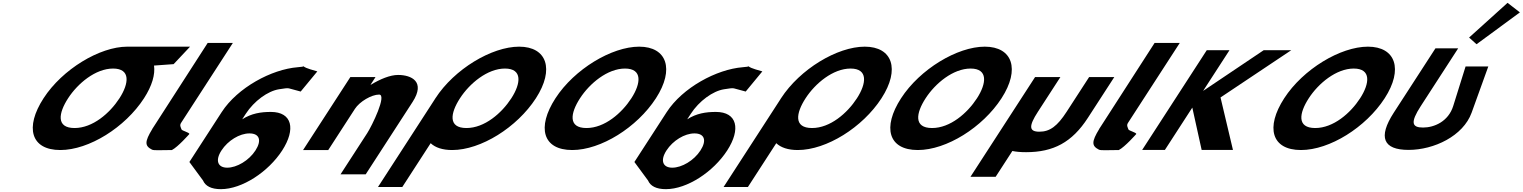

<svg xmlns="http://www.w3.org/2000/svg" viewBox="-20 -1055 10707 1350"><path d="M458.7 -363.9C526.3 -468.4 651.6 -572.8 774.7 -573L774.7 -573L775.1 -573H775.2C899.3 -573 887.7 -468.5 819.9 -363.9C752.2 -259.4 631.8 -154.8 504.3 -154.8C373.4 -154.8 391 -259.4 458.7 -363.9ZM874.5 -727 874.4 -726.9C681.5 -726.6 418.7 -568.6 286.1 -363.9C153.4 -159.1 196.7 -0.1 404.1 -0.1C605.5 -0.1 859.8 -159.1 992.5 -363.9C1049.7 -452.3 1071.9 -531.9 1063 -594L1200.8 -604L1316.5 -727Z M1440.2 -753H1617.2L1253.2 -191C1241.8 -173 1250.5 -161.8 1256.3 -145C1259.5 -135.7 1310.7 -124 1311.7 -113C1311.7 -113 1231.1 -21.3 1188.6 0C1104.5 0 1062.8 4.3 1048.4 -3C997.6 -28.9 995.8 -57.6 1050.9 -148L1050.4 -148L1062.4 -166.5C1068.8 -176.7 1075.8 -187.5 1083.4 -199L1084 -200Z M2211.2 -553C2131.7 -574.7 2117 -584.7 2115.9 -588.3C2111.7 -586.8 2100.5 -584.4 2073.1 -582.3C1889.3 -567.8 1650.3 -438.9 1538.9 -267L1311.6 84L1407.4 214C1424.1 253 1464.9 275 1532.9 275C1682.9 275 1866.9 153 1964.1 3C2061.2 -147 2034.6 -268 1884.6 -268C1814.6 -268 1748.1 -258 1682.9 -216L1707.5 -254C1766.5 -345 1863.2 -415.1 1942.1 -427.4C2026.5 -440.4 1992 -436.4 2094.2 -411.3ZM1776.1 3C1730.1 74 1644.7 124 1577.7 124C1511.7 124 1491.1 74 1537.1 3C1582.4 -67 1664.8 -117 1733.8 -117C1805.8 -117 1821.4 -67 1776.1 3ZM2115.9 -588.3C2115.1 -590.8 2121.1 -590.2 2115.9 -588.3Z M2111 0H2288L2475.8 -290C2508.9 -341 2592.6 -390 2645.6 -390C2702.6 -390 2595.1 -170 2562.1 -119L2374.2 171H2551.2L2880.9 -338C2973.6 -481 2873 -528 2779 -528C2723 -528 2653.2 -499 2587.3 -459H2585.3L2620.3 -513H2443.3Z M3214.1 -363.9C3281.8 -468.5 3407.3 -573 3530.6 -573C3654.7 -573 3643.1 -468.5 3575.3 -363.9C3507.6 -259.4 3387.2 -154.8 3259.7 -154.8C3128.8 -154.8 3146.4 -259.4 3214.1 -363.9ZM3041.5 -363.9C3038.9 -359.8 3036.3 -355.7 3033.8 -351.7L2637.6 260H2808.6L3008.1 -48.1C3040.4 -17.5 3091 -0.1 3159.5 -0.1C3361 -0.1 3615.2 -159.1 3747.9 -363.9C3880.6 -568.8 3824.9 -726.9 3630.2 -726.9C3437.3 -726.9 3174.2 -568.8 3041.5 -363.9Z M3885.5 -363.9C3752.9 -159.1 3796.1 -0.1 4003.5 -0.1C4205 -0.1 4459.2 -159.1 4591.9 -363.9C4724.6 -568.8 4668.9 -726.9 4474.2 -726.9C4281.3 -726.9 4018.2 -568.8 3885.5 -363.9ZM4058.1 -363.9C4125.8 -468.5 4251.3 -573 4374.6 -573C4498.7 -573 4487.1 -468.5 4419.3 -363.9C4351.6 -259.4 4231.2 -154.8 4103.7 -154.8C3972.8 -154.8 3990.4 -259.4 4058.1 -363.9Z M5340.2 -553C5260.7 -574.7 5246 -584.7 5244.9 -588.3C5240.7 -586.8 5229.5 -584.4 5202.1 -582.3C5018.3 -567.8 4779.3 -438.9 4667.9 -267L4440.6 84L4536.4 214C4553.1 253 4593.9 275 4661.9 275C4811.9 275 4995.9 153 5093.1 3C5190.2 -147 5163.6 -268 5013.6 -268C4943.6 -268 4877.1 -258 4811.9 -216L4836.5 -254C4895.5 -345 4992.2 -415.1 5071.1 -427.4C5155.5 -440.4 5121 -436.4 5223.2 -411.3ZM4905.1 3C4859.1 74 4773.7 124 4706.7 124C4640.7 124 4620.1 74 4666.1 3C4711.4 -67 4793.8 -117 4862.8 -117C4934.8 -117 4950.4 -67 4905.1 3ZM5244.9 -588.3C5244.1 -590.8 5250.1 -590.2 5244.9 -588.3Z M5644.1 -363.9C5711.8 -468.5 5837.3 -573 5960.6 -573C6084.7 -573 6073.1 -468.5 6005.3 -363.9C5937.6 -259.4 5817.2 -154.8 5689.7 -154.8C5558.8 -154.8 5576.4 -259.4 5644.1 -363.9ZM5471.5 -363.9C5468.9 -359.8 5466.3 -355.7 5463.8 -351.7L5067.6 260H5238.6L5438.1 -48.1C5470.4 -17.5 5521 -0.1 5589.5 -0.1C5791 -0.1 6045.2 -159.1 6177.9 -363.9C6310.6 -568.8 6254.9 -726.9 6060.2 -726.9C5867.3 -726.9 5604.2 -568.8 5471.5 -363.9Z M6315.5 -363.9C6182.9 -159.1 6226.1 -0.1 6433.5 -0.1C6635 -0.1 6889.2 -159.1 7021.9 -363.9C7154.6 -568.8 7098.9 -726.9 6904.2 -726.9C6711.3 -726.9 6448.2 -568.8 6315.5 -363.9ZM6488.1 -363.9C6555.8 -468.5 6681.3 -573 6804.6 -573C6928.7 -573 6917.1 -468.5 6849.3 -363.9C6781.6 -259.4 6661.2 -154.8 6533.7 -154.8C6402.8 -154.8 6420.4 -259.4 6488.1 -363.9Z M7435.8 -513H7257.8L6803.7 188H6980.7L7098.2 6.6C7124.5 12.3 7156.7 15 7194.8 15C7386.8 15 7517.5 -54 7628.9 -226L7814.8 -513H7637.8L7479.7 -269C7414.3 -168 7362.1 -129 7288.1 -129C7214.1 -129 7212.3 -168 7277.7 -269Z M8098.2 -753H8275.2L7911.2 -191C7899.8 -173 7908.5 -161.8 7914.3 -145C7917.5 -135.7 7968.7 -124 7969.7 -113C7969.7 -113 7889.1 -21.3 7846.6 0C7762.5 0 7720.8 4.3 7706.4 -3C7655.6 -28.9 7653.8 -57.6 7708.9 -148L7708.4 -148L7720.4 -166.5C7726.8 -176.7 7733.8 -187.5 7741.4 -199L7742 -200Z M8649.2 -0.9 8561.8 -369.8 9059.3 -702.1H8865.5L8439.4 -415.7L8624.9 -702.1H8465.1L8010.9 -0.9H8170.7L8363.4 -298.4L8429.1 -0.9Z M9009.5 -363.9C8876.9 -159.1 8920.1 -0.1 9127.5 -0.1C9329 -0.1 9583.2 -159.1 9715.9 -363.9C9848.6 -568.8 9792.9 -726.9 9598.2 -726.9C9405.3 -726.9 9142.2 -568.8 9009.5 -363.9ZM9182.1 -363.9C9249.8 -468.5 9375.3 -573 9498.6 -573C9622.7 -573 9611.1 -468.5 9543.3 -363.9C9475.6 -259.4 9355.2 -154.8 9227.7 -154.8C9096.8 -154.8 9114.4 -259.4 9182.1 -363.9Z M10309.6 -791 10361.9 -744 10666.8 -967.9 10580 -1035.1ZM10444.6 -587.5H10284.8L10197.9 -309.5C10163.7 -200.5 10064.2 -158.2 9986 -158.2C9907.8 -158.2 9894.1 -192.2 9970.1 -309.5L10232.7 -715H10072.9L9780 -262.8C9667.7 -89.4 9705.6 -1 9884.1 -1C10062.6 -1 10268.1 -98.6 10327.4 -262.8Z"/></svg>

Font: Hussar
Style: BdWodka
Weight: 700
Foundry: Cannot Into Space Fonts
Version: Version 2.00